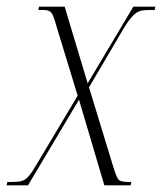

<svg xmlns="http://www.w3.org/2000/svg" viewBox="-41 -556 486 576"><path d="M-21 0 -19 -10H-5Q13 -10 24 -13Q35 -16 45 -27.5Q55 -39 69 -63L192 -269L130 -472Q123 -497 118.5 -508Q114 -519 107.5 -522.5Q101 -526 88 -526H74L76 -536H153L222 -306L359 -536H425L423 -526H406Q390 -526 379.5 -523Q369 -520 358 -509Q347 -498 332 -474L226 -294L299 -55Q308 -26 314 -18Q320 -10 345 -10H353L351 0H272L196 -257L43 0Z"/></svg>

Font: Noto Serif Display Condensed ExtraLight
Style: Italic
Weight: 200
Width: 3
Italic angle: -12°
Designer: Monotype Design Team
Foundry: Monotype Imaging Inc.
Version: Version 2.009